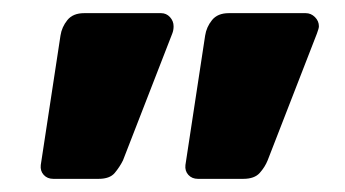

<svg xmlns="http://www.w3.org/2000/svg" viewBox="-20 -621 525 292"><path d="M281 -349Q272 -349 266.5 -355Q261 -361 262 -370L292 -567Q294 -580 302.5 -590.5Q311 -601 328 -601H445Q453 -601 459 -595Q465 -589 465 -581Q465 -578 462 -570L387 -377Q383 -367 375 -358Q367 -349 350 -349ZM61 -349Q52 -349 46.5 -355Q41 -361 42 -370L72 -567Q74 -580 82.5 -590.5Q91 -601 108 -601H225Q233 -601 238.5 -595Q244 -589 244 -581Q244 -575 242 -570L167 -377Q162 -367 154.5 -358Q147 -349 130 -349Z"/></svg>

Font: Fz Rubik
Style: Bold
Weight: 700
Designer: Hubert and Fischer
Foundry: Hubert and Fischer
Version: Vit hóa bi FontZin.com